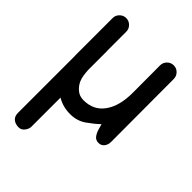

<svg xmlns="http://www.w3.org/2000/svg" viewBox="-227 -632 971 971"><g transform="rotate(45 258.0 -146.5)"><path d="M137.2 193.4Q137.2 210 124.8 226.1Q112.3 242.2 93.8 242.2Q69.3 242.2 54.4 229.5Q39.6 216.8 39.6 192.9V-206.1Q39.1 -214.4 39.1 -222.4Q39.1 -230.5 39.1 -238.3V-484.9Q39.1 -504.9 53.5 -519.3Q67.9 -533.7 87.9 -533.7Q107.9 -533.7 122.3 -519.3Q136.7 -504.9 136.7 -484.9V-348.1Q137.2 -344.7 137.2 -341.3V-212.4Q138.2 -191.9 141.1 -174.1Q144 -156.2 150.4 -142.1Q160.2 -120.6 179.7 -103.8Q199.2 -86.9 229 -86.9Q301.3 -86.9 340.1 -142.1Q378.9 -197.3 378.4 -291L377.9 -485.8Q377.9 -505.9 392.3 -520.3Q406.7 -534.7 426.8 -534.7Q447.3 -534.7 461.4 -520.3Q475.6 -505.9 475.6 -485.4L476.6 -36.6Q476.6 -16.6 465.6 -2.2Q454.6 12.2 434.6 12.2Q414.6 12.2 403.8 -2.2Q393.1 -16.6 387.2 -36.6L378.9 -65.9Q352.5 -40.5 315.9 -14.9Q279.3 10.7 230 10.7Q203.1 10.7 179.9 4.2Q156.7 -2.4 137.2 -14.2Z"/></g></svg>

Font: Manjari
Style: Bold
Weight: 700
Designer: Santhosh Thottingal <santhosh.thottingal@gmail.com>
Version: Version 2.000